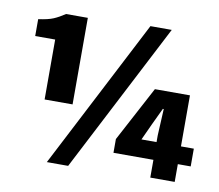

<svg xmlns="http://www.w3.org/2000/svg" viewBox="-75 -751 971 852"><g transform="rotate(10 410.0 -325.0)"><path d="M130 -260V-530H40V-606Q84 -612 107.5 -622Q131 -632 158 -650H256V-260ZM188 12 536 -662H632L284 12ZM652 0V-190L658 -310H654L618 -234L584 -160H820V-80H472V-142L604 -390H762V0Z"/></g></svg>

Font: Source Sans 3 ExtraLight Black
Style: Regular
Weight: 900
Version: Version 3.052;hotconv 1.1.0;makeotfexe 2.6.0